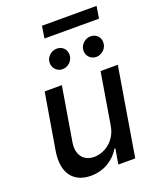

<svg xmlns="http://www.w3.org/2000/svg" viewBox="-164 -1009 923 1115"><g transform="rotate(-20 297.0 -451.0)"><path d="M570 -909.1H232.6L220.9 -834.5H557.9ZM258.5 -631C291.9 -631 320 -656.6 324.6 -686.1C331 -724.8 305.4 -755 266.7 -755C236.5 -755 206 -731.5 201.3 -699.6C196 -663.4 223 -631 258.5 -631ZM467.3 -631C500.7 -631 528.8 -656.6 533.4 -686.1C539.8 -724.8 514.2 -755 475.5 -755C445.3 -755 415.5 -731.5 410.2 -699.6C403.8 -662.3 431.8 -631 467.3 -631ZM409.1 -226.2C393.8 -133.5 318.2 -89.5 258.5 -89.5C192.8 -89.5 155.5 -137.1 167.3 -211.3L223 -545.5H116.8L58.6 -198.5C36.6 -63.2 98.7 7.1 203.5 7.1C285.5 7.1 349.8 -36.2 383.9 -94.5H389.6L373.6 0H478L568.9 -545.5H462.4Z"/></g></svg>

Font: TID UI Medium
Style: Italic
Weight: 500
Italic angle: -9.39999°
Designer: The TID Project Authors
Foundry: Bakken & Bæck
Version: Version 1.001;hotconv 1.0.109;makeotfexe 2.5.65596